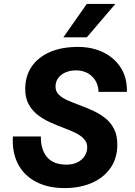

<svg xmlns="http://www.w3.org/2000/svg" viewBox="-20 -950 690 982"><path d="M310 12Q224 12 162.5 -21Q101 -54 71 -113.5Q41 -173 46 -252H189Q188 -185 220.5 -146.5Q253 -108 320 -108Q352 -108 375.5 -119.5Q399 -131 412.5 -151.5Q426 -172 426 -197Q426 -222 409 -240Q392 -258 363.5 -271.5Q335 -285 301.5 -297.5Q268 -310 234 -325.5Q200 -341 171.5 -363.5Q143 -386 126 -418Q109 -450 109 -495Q109 -560 141 -608Q173 -656 233.5 -683Q294 -710 379 -710Q452 -710 509 -682Q566 -654 598.5 -602.5Q631 -551 629 -480H484Q482 -530 450 -560Q418 -590 368 -590Q338 -590 314.5 -579.5Q291 -569 277.5 -550.5Q264 -532 264 -508Q264 -482 281 -465.5Q298 -449 326.5 -436.5Q355 -424 389 -411.5Q423 -399 456.5 -383.5Q490 -368 518 -346Q546 -324 563 -291Q580 -258 580 -210Q580 -140 544.5 -90Q509 -40 448.5 -14Q388 12 310 12ZM304 -759 424 -930H570L424 -759Z"/></svg>

Font: Azeret Mono Thin SemiBold
Style: Italic
Weight: 600
Italic angle: -12°
Version: Version 1.002